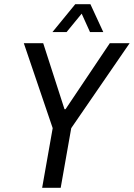

<svg xmlns="http://www.w3.org/2000/svg" viewBox="-20 -891 635 911"><path d="M180 0 230 -283 93 -686H185L286 -373H291L501 -686H595L318 -283L268 0ZM229 -739 337 -871H409L470 -739H407L354 -856H392L296 -739Z"/></svg>

Font: Archivo Condensed
Style: Italic
Weight: 400
Width: 3
Italic angle: -10°
Designer: Hector Gatti
Foundry: Omnibus-Type
Version: Version 2.001